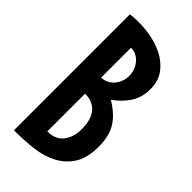

<svg xmlns="http://www.w3.org/2000/svg" viewBox="-227 -782 842 842"><g transform="rotate(45 194.5 -361.0)"><path d="M46 -719Q89 -725 140.5 -720Q192 -715 237 -696Q282 -677 312 -641Q342 -605 342 -550Q342 -499 317 -461Q292 -423 252 -395Q307 -362 333.5 -320.5Q360 -279 360 -212Q360 -141 333 -99.5Q306 -58 262.5 -35.5Q219 -13 164.5 -6.5Q110 0 55 0H46ZM153 -100Q204 -100 228.5 -132.5Q253 -165 253 -213Q253 -238 248 -260Q243 -282 231 -298.5Q219 -315 200 -324.5Q181 -334 153 -334ZM153 -434Q172 -434 187 -442Q202 -450 212.5 -462.5Q223 -475 229 -491.5Q235 -508 235 -526Q235 -544 229 -560.5Q223 -577 212.5 -590Q202 -603 187 -611Q172 -619 153 -619Z"/></g></svg>

Font: Osterbar
Style: Regular
Weight: 500
Width: 3
Designer: Peter Wiegel, Basierend auf Erbar schmal-halbfette Grotesk v. Jacob Erbar
Foundry: Peter Wiegel
Version: Version 1.0